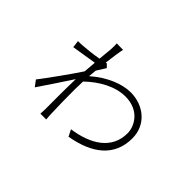

<svg xmlns="http://www.w3.org/2000/svg" viewBox="-118 -921 1235 1235"><g transform="rotate(45 500.0 -303.5)"><path d="M355 -585 346 -489C298 -480 236 -474 207 -472C197 -471 184 -471 168 -471L174 -422L343 -449L336 -364C294 -299 194 -160 151 -105L182 -64C226 -128 288 -223 331 -288C328 -191 329 -75 329 -10C329 2 328 22 327 30H380C379 17 378 2 377 -11C374 -88 373 -161 373 -237L375 -310C448 -381 543 -435 636 -435C763 -435 813 -341 813 -277C813 -133 693 -60 537 -38L560 7C741 -24 858 -112 858 -276C858 -400 759 -478 641 -478C565 -478 467 -440 378 -362L383 -417L422 -479L400 -501L392 -499C400 -564 408 -617 413 -636L355 -637C356 -629 356 -600 355 -585Z"/></g></svg>

Font: GenYoGothic2 TW L
Style: Regular
Weight: 300
Version: Version 2.100;PS 2.1;hotconv 16.6.51;makeotf.lib2.5.65220 DE